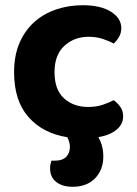

<svg xmlns="http://www.w3.org/2000/svg" viewBox="-20 -516 527 736"><path d="M189 -239Q189 -172 225.5 -139Q262 -106 318 -106Q350 -106 374.5 -114.5Q399 -123 416 -132Q433 -119 442.5 -104.5Q452 -90 452 -69Q452 -40 427 -19Q402 2 357 10Q376 42 376 84Q376 135 344.5 167.5Q313 200 258 200Q219 200 195.5 181.5Q172 163 172 129Q172 115 177 100H188Q220 100 234 85Q248 70 248 47Q248 39 245.5 29Q243 19 238 10Q144 -5 89 -67.5Q34 -130 34 -239Q34 -304 55 -352Q76 -400 112 -432Q148 -464 196 -480Q244 -496 297 -496Q366 -496 405.5 -471Q445 -446 445 -408Q445 -390 436.5 -375Q428 -360 416 -349Q398 -359 373.5 -367Q349 -375 319 -375Q265 -375 227 -340.5Q189 -306 189 -239Z"/></svg>

Font: Baloo 2 Latin
Style: Bold
Weight: 400
Designer: Sarang Kulkarni and Ek Type
Foundry: Ek Type
Version: Version 1.001